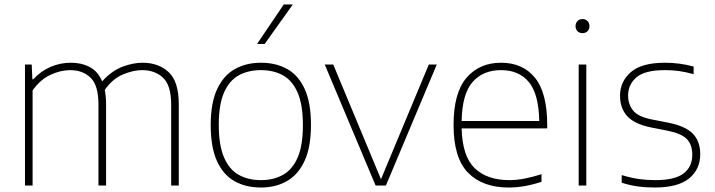

<svg xmlns="http://www.w3.org/2000/svg" viewBox="-20 -828 3190 857"><path d="M91.5 0V-540H121.5L124.5 -474H128.5Q162.5 -511 205.8 -529.5Q249 -548 296 -548Q344 -548 380.5 -528.8Q417 -509.5 436 -465Q478 -511.5 525.8 -529.8Q573.5 -548 616 -548Q687.5 -548 732.8 -506Q778 -464 778 -362V0H744V-361Q744 -447 707.8 -481Q671.5 -515 614.5 -515Q575.5 -515 529 -495.8Q482.5 -476.5 447.5 -426.5Q453.5 -397.5 453.5 -362V0H419.5V-361Q419.5 -447 384.5 -481Q349.5 -515 293 -515Q250.5 -515 205.2 -494Q160 -473 125.5 -424.5V0Z M1144.5 9Q1077.5 9 1027 -19.2Q976.5 -47.5 948.5 -109Q920.5 -170.5 920.5 -270Q920.5 -368 948.8 -429.2Q977 -490.5 1027.5 -519.2Q1078 -548 1144.5 -548Q1211.5 -548 1261.8 -520Q1312 -492 1340 -430.8Q1368 -369.5 1368 -270Q1368 -172 1339.8 -110.5Q1311.5 -49 1261.2 -20Q1211 9 1144.5 9ZM1144.5 -24Q1201.5 -24 1243.5 -47.8Q1285.5 -71.5 1308.8 -125.2Q1332 -179 1332 -269Q1332 -360 1308.8 -414Q1285.5 -468 1243.5 -491.5Q1201.5 -515 1144.5 -515Q1087.5 -515 1045.2 -491.5Q1003 -468 979.8 -414.5Q956.5 -361 956.5 -271.5Q956.5 -180 979.8 -125.8Q1003 -71.5 1045.2 -47.8Q1087.5 -24 1144.5 -24ZM1127.5 -632 1246.5 -808H1287L1161.5 -632Z M1656.5 0 1429.5 -540H1467.5L1680.5 -28L1894 -540H1929.5L1702.5 0Z M2250.5 9Q2134 9 2069.2 -57Q2004.5 -123 2004.5 -270Q2004.5 -413.5 2062.2 -480.8Q2120 -548 2216.5 -548Q2313.5 -548 2368 -480.8Q2422.5 -413.5 2422.5 -270V-255H2040.5Q2043.5 -130.5 2099 -77.2Q2154.5 -24 2252.5 -24Q2286 -24 2321.2 -30.8Q2356.5 -37.5 2397 -50.5V-16.5Q2320.5 9 2250.5 9ZM2216.5 -515Q2136.5 -515 2089.8 -462.5Q2043 -410 2040.5 -288H2387Q2384.5 -409.5 2340.2 -462.2Q2296 -515 2216.5 -515Z M2563 0V-540H2597V0ZM2580 -680Q2566.5 -680 2557.8 -688.5Q2549 -697 2549 -711Q2549 -725.5 2557.8 -734.2Q2566.5 -743 2580 -743Q2593.5 -743 2602.2 -734.2Q2611 -725.5 2611 -711Q2611 -697 2602.2 -688.5Q2593.5 -680 2580 -680Z M2902.5 9Q2862 9 2826.2 4Q2790.5 -1 2755 -12.5V-46.5Q2798 -33.5 2833 -28.8Q2868 -24 2905 -24Q2992.5 -24 3031.2 -53.8Q3070 -83.5 3070 -137Q3070 -182.5 3045.5 -207.5Q3021 -232.5 2960 -244.5L2886.5 -259Q2811 -274.5 2779.2 -310Q2747.5 -345.5 2747.5 -401Q2747.5 -463.5 2795.5 -505.8Q2843.5 -548 2948.5 -548Q3014 -548 3076 -531V-497Q3039.5 -507 3010.2 -511Q2981 -515 2948.5 -515Q2858 -515 2820.8 -482.8Q2783.5 -450.5 2783.5 -402Q2783.5 -362.5 2805.8 -334.8Q2828 -307 2888.5 -295L2962.5 -280.5Q3040.5 -265 3073 -230.8Q3105.5 -196.5 3105.5 -140.5Q3105.5 -72 3055.8 -31.5Q3006 9 2902.5 9Z"/></svg>

Font: Encode Sans SmExp Th
Style: Regular
Weight: 100
Width: 6
Designer: Multiple Designers
Foundry: Impallari Type
Version: Version 3.002; ttfautohint (v1.8.3) -l 8 -r 50 -G 200 -x 14 